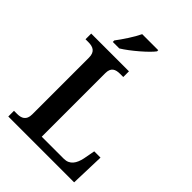

<svg xmlns="http://www.w3.org/2000/svg" viewBox="-263 -1050 1169 1169"><g transform="rotate(45 321.0 -465.5)"><path d="M161 -784V-771H217C276 -807 367 -886 392 -921V-931H254C233 -886 190 -822 161 -784ZM32 0H599L606 -220H552L538 -145C527 -94 504 -57 453 -57H263V-604C263 -653 290 -665 331 -665H357V-714H32V-665H56C95 -665 126 -653 126 -601V-112C126 -61 95 -49 59 -49H32Z"/></g></svg>

Font: Noto Serif Ethiopic SemiBold
Style: Regular
Weight: 600
Designer: Monotype Design Team
Foundry: Monotype Imaging Inc.
Version: Version 2.102